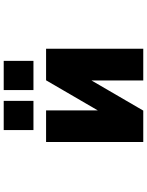

<svg xmlns="http://www.w3.org/2000/svg" viewBox="102 -896 796 1040"><g transform="rotate(-90 500.0 -376.0)"><path d="M315.4 -592.8V-753.9H473.6V-592.8ZM532.2 -592.8V-753.9H690.4V-592.8ZM584 -278.3 420.9 2H251V-524.4H421.9V-244.1L585 -524.4H755.9V2H584Z"/></g></svg>

Font: Gen Shin Gothic Monospace Heavy
Style: Bold
Weight: 800
Designer: [Source Han Sans]
Ryoko NISHIZUKA  (kana & ideographs); Paul D. Hunt (Latin, Greek & Cyrillic); Wenlong ZHANG  (bopomofo
Version: Version 1.002.20150607